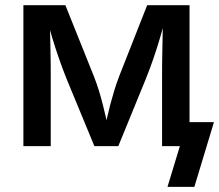

<svg xmlns="http://www.w3.org/2000/svg" viewBox="-20 -561 841 737"><path d="M69.8 0V-541H231L340.8 -267.1Q351.1 -240.7 359.4 -213.9Q367.7 -187 374.3 -160.9Q380.9 -134.8 386.7 -109.6Q392.6 -84.5 397.5 -61.5H380.9Q385.3 -83.5 390.9 -108.4Q396.5 -133.3 403.3 -159.7Q410.2 -186 418.5 -213.1Q426.8 -240.2 437 -267.1L544.9 -541H707.5V0H602.1V-257.8Q602.1 -285.6 602.3 -314.9Q602.5 -344.2 603.3 -374.5Q604 -404.8 604.5 -435.5Q605 -466.3 605.5 -496.1H616.2Q605 -452.1 593.5 -413.3Q582 -374.5 569.1 -336.9Q556.2 -299.3 539.6 -257.8L434.1 0H342.3L235.8 -257.8Q219.2 -299.3 206.1 -337.2Q192.9 -375 181.2 -413.8Q169.4 -452.6 158.2 -496.1H170.9Q171.4 -469.2 172.1 -439.2Q172.9 -409.2 173.6 -378.2Q174.3 -347.2 174.6 -316.7Q174.8 -286.1 174.8 -257.8V0ZM623 156.2 670.4 0H635.7V-92.3H801.3L726.1 156.2Z"/></svg>

Font: Inter 17pt Medium
Style: Regular
Weight: 500
Version: Version 4.001;git-66647c0bb